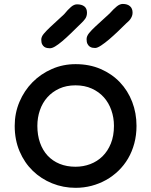

<svg xmlns="http://www.w3.org/2000/svg" viewBox="-20 -921 753 956"><path d="M53.2 0ZM53.2 -294.4Q53.2 -357.9 76.9 -413.8Q100.6 -469.7 141.8 -511.5Q183.1 -553.2 238.3 -577.4Q293.5 -601.6 356.4 -601.6Q425.3 -601.6 481.2 -577.4Q537.1 -553.2 576.9 -511.5Q616.7 -469.7 638.2 -413.8Q659.7 -357.9 659.7 -294.4Q659.7 -248 648.7 -207Q637.7 -166 617.7 -131.8Q597.7 -97.7 569.6 -70.6Q541.5 -43.5 507.8 -24.7Q474.1 -5.9 435.8 4.2Q397.5 14.2 356.4 14.2Q294.9 14.2 239.7 -8.1Q184.6 -30.3 143.1 -70.6Q101.6 -110.8 77.4 -167.7Q53.2 -224.6 53.2 -294.4ZM166 -294.4Q166 -248 179.2 -210.4Q192.4 -172.9 217 -146.2Q241.7 -119.6 276.9 -105.2Q312 -90.8 356 -90.8Q395 -90.8 429.7 -104Q464.4 -117.2 490.5 -142.8Q516.6 -168.5 532 -206.5Q547.4 -244.6 547.4 -294.4Q547.4 -335.4 534.4 -372.3Q521.5 -409.2 497.1 -436.5Q472.7 -463.9 437 -480Q401.4 -496.1 356 -496.1Q310.5 -496.1 275.4 -480Q240.2 -463.9 215.8 -436.5Q191.4 -409.2 178.7 -372.3Q166 -335.4 166 -294.4ZM453.6 -682.1Q447.8 -682.1 440.4 -683.3Q433.1 -684.6 426.5 -689.2Q419.9 -693.8 415.5 -702.6Q411.1 -711.4 411.1 -726.1Q411.1 -740.7 423.3 -755.9Q435.5 -771 455.6 -789.6L525.9 -854Q545.9 -876.5 561.3 -888.9Q576.7 -901.4 591.3 -901.4Q614.3 -901.4 627.2 -890.1Q640.1 -878.9 640.1 -857.9Q640.1 -848.6 637 -840.6Q633.8 -832.5 629.2 -825.9Q624.5 -819.3 618.7 -814Q612.8 -808.6 607.9 -804.2Q589.8 -786.1 567.6 -764.9Q545.4 -743.7 523.9 -725.3Q502.4 -707 483.6 -694.6Q464.8 -682.1 453.6 -682.1ZM228.5 -680.7Q222.7 -680.7 215.1 -681.9Q207.5 -683.1 200.9 -687.5Q194.3 -691.9 189.9 -700.4Q185.5 -709 185.5 -723.6Q185.5 -738.3 198.5 -753.4Q211.4 -768.6 229.5 -785.6L299.3 -850.1Q317.9 -873 333.3 -886.2Q348.6 -899.4 363.3 -899.4Q386.7 -899.4 399.9 -889.2Q413.1 -878.9 413.1 -857.9Q413.1 -839.8 404.1 -827.4Q395 -814.9 385.7 -806.6Q356.9 -778.3 333 -755.1Q309.1 -731.9 289.3 -715.3Q269.5 -698.7 254.4 -689.7Q239.3 -680.7 228.5 -680.7Z"/></svg>

Font: Autour One
Style: Regular
Weight: 400
Version: Version 1.007; ttfautohint (v0.92) -l 24 -r 24 -G 200 -x 7 -